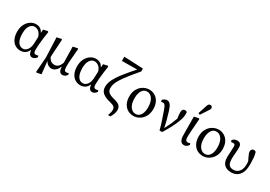

<svg xmlns="http://www.w3.org/2000/svg" viewBox="27 -1837 4378 3112"><g transform="rotate(30 2215.5 -281.0)"><path d="M127 -249Q127 -143 162 -89.5Q197 -36 255 -36Q300 -36 334.5 -79Q369 -122 373 -198L378 -324Q359 -387 323 -414Q287 -441 248 -441Q196 -441 161.5 -391.5Q127 -342 127 -249ZM236 13Q181 13 136.5 -14.5Q92 -42 65.5 -97Q39 -152 39 -232Q39 -312 69.5 -369.5Q100 -427 147.5 -457.5Q195 -488 247 -488Q291 -488 325.5 -468.5Q360 -449 382 -403L387 -468L465 -486L480 -476Q470 -413 461.5 -347.5Q453 -282 448.5 -224Q444 -166 444 -127Q444 -87 454.5 -71.5Q465 -56 488 -56Q498 -56 509 -58.5Q520 -61 530 -65L539 -40Q527 -17 505 -2Q483 13 457 13Q430 13 410.5 -8Q391 -29 383 -88Q361 -36 322.5 -11.5Q284 13 236 13Z M632 180 653 -102 638 -469 723 -488 734 -478Q730 -395 726 -335Q722 -275 719 -230Q716 -185 715 -147Q738 -97 767 -80.5Q796 -64 824 -64Q862 -64 891.5 -85Q921 -106 946 -170L940 -469L1026 -488L1036 -478Q1028 -378 1022.5 -315Q1017 -252 1014.5 -211.5Q1012 -171 1013 -136Q1015 -89 1024 -72.5Q1033 -56 1058 -56Q1068 -56 1079 -58.5Q1090 -61 1099 -65L1108 -40Q1096 -18 1075 -2.5Q1054 13 1024 13Q984 13 968 -17Q952 -47 948 -102Q923 -41 889 -14Q855 13 814 13Q785 13 753.5 -6.5Q722 -26 702 -64L727 172L644 190Z M1249 -249Q1249 -143 1284 -89.5Q1319 -36 1377 -36Q1422 -36 1456.5 -79Q1491 -122 1495 -198L1500 -324Q1481 -387 1445 -414Q1409 -441 1370 -441Q1318 -441 1283.5 -391.5Q1249 -342 1249 -249ZM1358 13Q1303 13 1258.5 -14.5Q1214 -42 1187.5 -97Q1161 -152 1161 -232Q1161 -312 1191.5 -369.5Q1222 -427 1269.5 -457.5Q1317 -488 1369 -488Q1413 -488 1447.5 -468.5Q1482 -449 1504 -403L1509 -468L1587 -486L1602 -476Q1592 -413 1583.5 -347.5Q1575 -282 1570.5 -224Q1566 -166 1566 -127Q1566 -87 1576.5 -71.5Q1587 -56 1610 -56Q1620 -56 1631 -58.5Q1642 -61 1652 -65L1661 -40Q1649 -17 1627 -2Q1605 13 1579 13Q1552 13 1532.5 -8Q1513 -29 1505 -88Q1483 -36 1444.5 -11.5Q1406 13 1358 13Z M1991 205Q2002 174 2009 148Q2016 122 2016 94Q2016 61 1996.5 41.5Q1977 22 1918 8Q1816 -17 1768 -57Q1720 -97 1720 -174Q1720 -215 1736 -261.5Q1752 -308 1788.5 -366Q1825 -424 1885 -498.5Q1945 -573 2032 -670L1747 -667V-746L2103 -730L2104 -676Q2011 -567 1952.5 -491.5Q1894 -416 1861.5 -363.5Q1829 -311 1816.5 -271.5Q1804 -232 1804 -193Q1804 -146 1834.5 -117.5Q1865 -89 1940 -70Q2023 -51 2053.5 -20Q2084 11 2084 59Q2084 93 2073 125.5Q2062 158 2035 205Z M2351 13Q2293 13 2244.5 -14.5Q2196 -42 2167 -97Q2138 -152 2138 -232Q2138 -313 2171 -370Q2204 -427 2257 -457.5Q2310 -488 2368 -488Q2426 -488 2474 -459.5Q2522 -431 2550.5 -376.5Q2579 -322 2579 -244Q2579 -164 2546 -106Q2513 -48 2461 -17.5Q2409 13 2351 13ZM2364 -33Q2407 -33 2435.5 -58Q2464 -83 2478 -125.5Q2492 -168 2492 -220Q2492 -328 2452 -385Q2412 -442 2353 -442Q2310 -442 2282 -416Q2254 -390 2240 -347Q2226 -304 2226 -252Q2226 -143 2266.5 -88Q2307 -33 2364 -33Z M2839 5Q2817 -84 2789 -164.5Q2761 -245 2732 -330Q2716 -376 2700.5 -395.5Q2685 -415 2662 -415Q2652 -415 2644.5 -414Q2637 -413 2630 -411L2619 -441Q2658 -483 2704 -483Q2738 -483 2764.5 -450.5Q2791 -418 2814 -341Q2838 -261 2856.5 -193Q2875 -125 2885 -66Q2920 -132 2944.5 -186.5Q2969 -241 2992 -304Q2986 -350 2984 -376Q2982 -402 2982 -420Q2982 -454 2996 -471Q3010 -488 3034 -488Q3049 -488 3056.5 -484.5Q3064 -481 3070 -476Q3072 -468 3073.5 -458.5Q3075 -449 3075 -432Q3075 -391 3058.5 -338Q3042 -285 3015 -226Q2988 -167 2955 -107.5Q2922 -48 2889 5Z M3301 13Q3255 13 3233.5 -20Q3212 -53 3211 -125L3208 -469L3295 -487L3305 -477Q3298 -378 3293 -315Q3288 -252 3285.5 -211Q3283 -170 3283 -136Q3283 -88 3295.5 -72Q3308 -56 3331 -56Q3342 -56 3353 -58.5Q3364 -61 3374 -65L3382 -40Q3370 -18 3349 -2.5Q3328 13 3301 13ZM3245 -556 3301 -726Q3309 -749 3321 -758Q3333 -767 3346 -767Q3364 -767 3375.5 -756.5Q3387 -746 3387 -729Q3387 -716 3382 -706Q3377 -696 3365 -677L3276 -542Z M3649 13Q3591 13 3542.5 -14.5Q3494 -42 3465 -97Q3436 -152 3436 -232Q3436 -313 3469 -370Q3502 -427 3555 -457.5Q3608 -488 3666 -488Q3724 -488 3772 -459.5Q3820 -431 3848.5 -376.5Q3877 -322 3877 -244Q3877 -164 3844 -106Q3811 -48 3759 -17.5Q3707 13 3649 13ZM3662 -33Q3705 -33 3733.5 -58Q3762 -83 3776 -125.5Q3790 -168 3790 -220Q3790 -328 3750 -385Q3710 -442 3651 -442Q3608 -442 3580 -416Q3552 -390 3538 -347Q3524 -304 3524 -252Q3524 -143 3564.5 -88Q3605 -33 3662 -33Z M4183 13Q4098 13 4051 -31Q4004 -75 4004 -175Q4004 -223 4008.5 -275Q4013 -327 4013 -361Q4013 -389 4006.5 -403Q4000 -417 3974 -417Q3965 -417 3955.5 -416Q3946 -415 3938 -413L3926 -443Q3940 -462 3962.5 -473.5Q3985 -485 4014 -485Q4046 -485 4063 -472.5Q4080 -460 4086.5 -441.5Q4093 -423 4093 -403Q4093 -343 4087.5 -289Q4082 -235 4082 -186Q4082 -114 4105.5 -78Q4129 -42 4193 -42Q4255 -42 4295.5 -89.5Q4336 -137 4336 -225Q4336 -237 4335.5 -250Q4335 -263 4334 -279Q4310 -330 4296.5 -358.5Q4283 -387 4278 -403Q4273 -419 4273 -433Q4273 -459 4288 -473.5Q4303 -488 4325 -488Q4348 -488 4362 -474Q4377 -431 4381.5 -373.5Q4386 -316 4386 -253Q4386 -156 4358 -97.5Q4330 -39 4284 -13Q4238 13 4183 13Z"/></g></svg>

Font: Source Serif 4
Style: Regular
Weight: 400
Designer: Frank Grießhammer
Foundry: Adobe
Version: Version 4.005;hotconv 1.1.0;makeotfexe 2.6.0